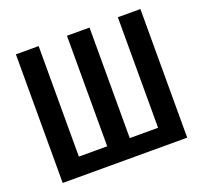

<svg xmlns="http://www.w3.org/2000/svg" viewBox="-120 -829 1024 968"><g transform="rotate(-20 392.0 -345.0)"><path d="M726 -690V0H58V-690H180V-97H332V-690H453V-97H605V-690Z"/></g></svg>

Font: Exo 2 Semi Bold Condensed
Style: Regular
Weight: 600
Width: 3
Designer: Natanael Gama
Version: Version 1.001;PS 001.001;hotconv 1.0.70;makeotf.lib2.5.58329